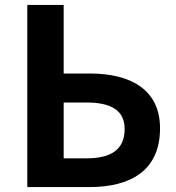

<svg xmlns="http://www.w3.org/2000/svg" viewBox="-20 -761 715 781"><path d="M91 0H344C508 0 631 -65 631 -239C631 -397 511 -462 345 -462H239V-741H91ZM239 -117V-344H332C435 -344 487 -310 487 -236C487 -152 431 -117 332 -117Z"/></svg>

Font: Noto Sans TC
Style: Bold
Weight: 700
Designer: Ryoko NISHIZUKA 西塚涼子 (kana, bopomofo & ideographs); Paul D. Hunt (Latin, Greek & Cyrillic); Sandoll Communications 산돌커뮤니
Foundry: Adobe
Version: Version 2.004;hotconv 1.0.118;makeotfexe 2.5.65603